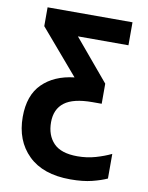

<svg xmlns="http://www.w3.org/2000/svg" viewBox="-87 -610 705 913"><g transform="rotate(10 265.0 -153.5)"><path d="M316 240Q184 240 113 170.5Q42 101 42 -14Q42 -118 98.5 -174Q155 -230 252 -241L68 -456V-547H478V-436H234L401 -237V-140H357Q264 -140 221.5 -107.5Q179 -75 179 -12Q179 51 215 88.5Q251 126 330 126Q376 126 417.5 114Q459 102 492 86V205Q464 218 420.5 229Q377 240 316 240Z"/></g></svg>

Font: Noto Sans Mono Condensed
Style: Bold
Weight: 700
Width: 3
Designer: Monotype Design Team
Foundry: Monotype Imaging Inc.
Version: Version 2.014